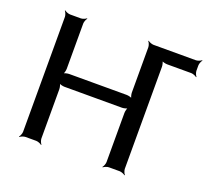

<svg xmlns="http://www.w3.org/2000/svg" viewBox="-116 -803 1034 956"><g transform="rotate(20 401.0 -324.5)"><path d="M623 -20V-561C623 -570 619 -587 614 -592L612 -590C617 -585 634 -581 643 -581H771C780 -581 795 -575 800 -570L802 -572C797 -577 791 -592 791 -601V-629C791 -638 797 -653 802 -658L800 -660C795 -655 780 -649 771 -649H546C537 -649 522 -655 517 -660L515 -658C520 -653 526 -638 526 -629V-389C526 -380 530 -363 535 -358L537 -360C532 -365 515 -369 506 -369H201C192 -369 175 -365 170 -360L172 -358C177 -363 181 -380 181 -389V-629C181 -638 187 -653 192 -658L190 -660C185 -655 170 -649 161 -649H104C95 -649 80 -655 75 -660L73 -658C78 -653 84 -638 84 -629V-20C84 -11 78 4 73 9L75 11C80 6 95 0 104 0H161C170 0 185 6 190 11L192 9C187 4 181 -11 181 -20V-281C181 -290 177 -307 172 -312L170 -310C175 -305 192 -301 201 -301H506C515 -301 532 -305 537 -310L535 -312C530 -307 526 -290 526 -281V-20C526 -11 520 4 515 9L517 11C522 6 537 0 546 0H603C612 0 627 6 632 11L634 9C629 4 623 -11 623 -20Z"/></g></svg>

Font: Gamestation Storm
Style: Regular
Weight: 400
Designer: Jonas Hecksher
Foundry: Jonas Hecksher, Playtypeª, e-types AS
Version: Version 1.003